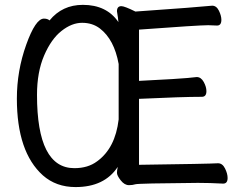

<svg xmlns="http://www.w3.org/2000/svg" viewBox="-20 -739 985 783"><path d="M283.2 -53.2Q338.9 -53.2 376 -81.1Q450.2 -134.8 463.9 -252V-478Q445.8 -578.1 387.2 -623Q356.9 -646 314.9 -646Q272.9 -646 231 -613Q189 -580.1 159.9 -512.5Q130.9 -444.8 130.9 -352.1Q130.9 -53.2 283.2 -53.2ZM288.1 23.9Q209 23.9 154.8 -23.9Q48.8 -119.1 48.8 -336.9Q48.8 -450.2 86.9 -556.6Q125 -663.1 159.2 -663.1Q173.8 -663.1 182.1 -655.8Q233.9 -719.2 317.9 -719.2Q415 -719.2 462.9 -648.9Q461.9 -664.1 457 -692.9Q457 -713.9 475.1 -713.9Q487.8 -713.9 532.2 -691.9Q790 -710 845.2 -715.8Q862.8 -715.8 872.8 -695.3Q882.8 -674.8 882.8 -658.2Q882.8 -634.8 865.2 -634.8L829.1 -636.2Q790 -636.2 546.9 -618.2V-409.2Q720.2 -418 744.1 -420.9Q768.1 -423.8 782.2 -424.8Q799.8 -424.8 810.8 -404.8Q821.8 -384.8 821.8 -367.2Q821.8 -344.2 803.2 -344.2Q723.1 -344.2 546.9 -335.9V-66.9Q832 -70.8 869.1 -73.2Q887.2 -73.2 897.7 -52Q908.2 -30.8 908.2 -13.2Q908.2 9.8 890.1 9.8Q835.9 6.8 787.1 6.8Q543 8.8 532 12.5Q521 16.1 505.9 16.1Q487.8 16.1 472.4 -3.4Q457 -22.9 457 -34.2Q457 -43.9 460 -57.1V-58.1Q405.8 23.9 288.1 23.9Z"/></svg>

Font: LXGW WenKai Screen
Style: Regular
Weight: 400
Designer: LXGW / Fontworks Inc.
Foundry: LXGW / Fontworks Inc.
Version: Version 1.510;January 18,2025